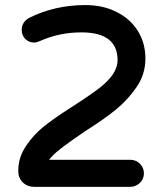

<svg xmlns="http://www.w3.org/2000/svg" viewBox="-20 -723 653 755"><path d="M442.4 -486.3Q442.4 -595.7 299.8 -595.7Q213.9 -595.7 136.7 -561.5Q124 -555.7 114.3 -555.7Q93.8 -555.7 79.6 -569.8Q65.4 -584 65.4 -605.5Q65.4 -635.7 93.8 -652.3Q93.8 -652.3 93.8 -652.3Q195.3 -703.1 315.4 -703.1Q382.8 -703.1 434.6 -677.7Q490.2 -651.4 521 -603Q551.8 -554.7 551.8 -492.7Q551.8 -430.7 516.6 -379.9Q484.4 -333 440.4 -295.9Q396.5 -258.8 310.5 -204.1Q212.9 -137.7 189.5 -113.3Q179.7 -103.5 172.9 -94.7H492.2Q514.6 -94.7 530.3 -79.1Q545.9 -63.5 545.9 -41Q545.9 -19.5 530.3 -3.9Q513.7 11.7 492.2 11.7H115.2Q87.9 11.7 69.3 -5.9Q51.8 -23.4 51.8 -50.8Q51.8 -105.5 84 -151.4Q112.3 -193.4 152.3 -225.6Q192.4 -257.8 259.8 -300.8Q357.4 -363.3 388.7 -391.6Q418.9 -418.9 430.7 -442.4Q442.4 -465.8 442.4 -486.3Z"/></svg>

Font: FakePearl
Style: SemiBold
Weight: 400
Version: Version 1.2